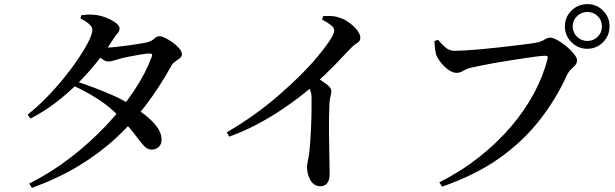

<svg xmlns="http://www.w3.org/2000/svg" viewBox="-20 -858 2990 933"><path d="M122 34Q228 -19 322.5 -92Q417 -165 495.5 -248Q574 -331 631 -416.5Q688 -502 717 -581Q725 -599 706 -598Q691 -598 662.5 -593Q634 -588 605.5 -582.5Q577 -577 561 -572Q545 -568 531.5 -563.5Q518 -559 505 -559Q493 -559 475 -572Q457 -585 438 -601L455 -632Q471 -629 481.5 -628Q492 -627 502 -627Q517 -627 545.5 -630Q574 -633 605 -637.5Q636 -642 661.5 -646Q687 -650 697 -653Q717 -658 729 -670Q741 -682 756 -682Q766 -682 784 -673Q802 -664 820 -651Q838 -638 851 -623Q864 -608 864 -594Q864 -583 853.5 -575Q843 -567 831 -558.5Q819 -550 812 -537Q756 -436 689 -347.5Q622 -259 540.5 -184.5Q459 -110 359 -50Q259 10 135 55ZM719 -131Q702 -131 689.5 -140.5Q677 -150 662 -170Q647 -190 623.5 -219.5Q600 -249 562 -289Q513 -340 457.5 -375.5Q402 -411 338 -441L352 -462Q392 -449 437 -432Q482 -415 526.5 -395.5Q571 -376 607 -353Q647 -329 683 -301Q719 -273 741.5 -243Q764 -213 765 -183Q766 -159 753 -145.5Q740 -132 719 -131ZM114 -301Q160 -337 205.5 -383.5Q251 -430 291.5 -480Q332 -530 363 -576.5Q394 -623 411.5 -659Q429 -695 429 -713Q429 -727 412.5 -741.5Q396 -756 371 -768L375 -784Q389 -786 404.5 -787Q420 -788 440 -786Q468 -783 496 -772Q524 -761 542.5 -747Q561 -733 561 -721Q561 -707 552.5 -698Q544 -689 531 -669Q498 -616 454.5 -561Q411 -506 359 -454Q307 -402 249 -358Q191 -314 128 -282Z M1082 -215Q1151 -255 1214.5 -300.5Q1278 -346 1334 -394.5Q1390 -443 1437.5 -490Q1485 -537 1520 -579Q1555 -621 1577 -653Q1604 -692 1604 -710Q1604 -723 1588 -736Q1572 -749 1545 -763L1551 -780Q1570 -781 1590.5 -780Q1611 -779 1630 -772Q1654 -765 1677.5 -747.5Q1701 -730 1716 -710.5Q1731 -691 1731 -675Q1731 -663 1724.5 -656.5Q1718 -650 1707 -643Q1696 -636 1682 -621Q1651 -588 1605 -540.5Q1559 -493 1500 -440Q1479 -421 1440 -390.5Q1401 -360 1348 -324.5Q1295 -289 1230.5 -254.5Q1166 -220 1094 -194ZM1537 47Q1515 47 1500.5 33Q1486 19 1479 -3Q1472 -25 1472 -46Q1472 -60 1476 -77Q1480 -94 1483 -119Q1486 -144 1488 -174.5Q1490 -205 1491.5 -236.5Q1493 -268 1493.5 -297Q1494 -326 1494 -349Q1494 -372 1494 -385Q1493 -407 1486.5 -422Q1480 -437 1465 -457L1506 -491Q1539 -469 1564.5 -450.5Q1590 -432 1590 -415Q1590 -403 1586 -389.5Q1582 -376 1581 -356Q1578 -287 1578.5 -218.5Q1579 -150 1580.5 -96Q1582 -42 1582 -14Q1582 16 1570.5 31.5Q1559 47 1537 47Z M2115 28Q2220 -25 2307.5 -94Q2395 -163 2462.5 -242Q2530 -321 2575 -405Q2620 -489 2641 -573Q2643 -582 2640 -584.5Q2637 -587 2630 -587Q2616 -587 2588 -583.5Q2560 -580 2524 -574.5Q2488 -569 2449.5 -563Q2411 -557 2375 -550.5Q2339 -544 2311 -538Q2283 -532 2269 -529Q2250 -525 2232.5 -514.5Q2215 -504 2199 -504Q2179 -504 2158 -519.5Q2137 -535 2120.5 -556.5Q2104 -578 2099 -594Q2095 -610 2093.5 -624Q2092 -638 2091 -658L2108 -665Q2125 -645 2144 -628Q2163 -611 2190 -611Q2208 -611 2240.5 -613Q2273 -615 2314 -618.5Q2355 -622 2398.5 -627Q2442 -632 2481 -636.5Q2520 -641 2549.5 -645Q2579 -649 2592 -652Q2609 -656 2618 -661Q2627 -666 2634.5 -670.5Q2642 -675 2653 -675Q2668 -675 2690 -662.5Q2712 -650 2733.5 -632Q2755 -614 2769.5 -595.5Q2784 -577 2784 -565Q2784 -551 2775 -541Q2766 -531 2754.5 -520.5Q2743 -510 2735 -493Q2679 -370 2596.5 -267Q2514 -164 2399.5 -84.5Q2285 -5 2128 49ZM2834 -621Q2789 -621 2757 -653Q2725 -685 2725 -730Q2725 -775 2757 -806.5Q2789 -838 2834 -838Q2879 -838 2910.5 -806.5Q2942 -775 2942 -730Q2942 -685 2910.5 -653Q2879 -621 2834 -621ZM2834 -659Q2864 -659 2884.5 -679.5Q2905 -700 2905 -730Q2905 -759 2884.5 -779.5Q2864 -800 2834 -800Q2805 -800 2784 -779.5Q2763 -759 2763 -730Q2763 -700 2784 -679.5Q2805 -659 2834 -659Z"/></svg>

Font: Noto Serif KR SemiBold
Style: Regular
Weight: 600
Designer: Ryoko NISHIZUKA 西塚涼子 (kana & ideographs); Frank Grießhammer (Latin, Greek & Cyrillic); Wenlong ZHANG 张文龙 (bopomofo); San
Foundry: Adobe
Version: Version 2.003-H1;hotconv 1.1.1;makeotfexe 2.6.0